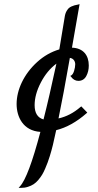

<svg xmlns="http://www.w3.org/2000/svg" viewBox="-20 -745 475 926"><path d="M189.9 -168.9C161.1 -177.2 147 -200.2 147 -237.8C147 -271.5 156.7 -308.1 176.8 -346.7C196.8 -385.3 221.7 -415.5 252 -438C228.5 -329.1 208 -239.7 189.9 -168.9ZM80.1 161.1C92.3 161.1 103.5 159.7 114.3 156.2C135.7 149.4 150.4 140.1 165 122.6C179.7 105 187.5 92.3 197.8 68.4C209 42.5 211.4 34.7 220.2 7.8C230 -22.9 240.2 -64.5 251 -117.2C300.3 -129.4 349.6 -156.7 397.9 -199.2L400.9 -202.1L372.1 -231.9L368.2 -229C335 -200.2 299.8 -182.1 262.2 -173.8C277.3 -247.6 295.9 -344.7 316.9 -465.8C333 -463.9 342.8 -450.7 342.8 -435.1C342.8 -425.3 340.8 -414.6 337.4 -403.3C334 -392.1 329.1 -384.3 323.2 -380.9L318.8 -378.9L321.8 -376C331.5 -361.8 343.8 -355 357.9 -355C375 -355 387.7 -362.8 396 -377.9C404.3 -393.1 408.2 -410.2 408.2 -429.2C408.2 -478 381.8 -513.2 327.1 -515.1L363.8 -725.1L356.9 -723.1C330.6 -718.8 313.5 -710.4 306.2 -699.2C299.8 -690.9 295.4 -681.2 293 -668.9C280.8 -593.8 272 -539.6 266.1 -506.8C226.6 -495.1 190.9 -474.6 159.2 -445.8C95.2 -387.7 60.1 -312 60.1 -243.2C60.1 -182.1 90.8 -114.3 174.8 -108.9C136.2 37.1 103.5 124.5 76.2 153.8L69.8 161.1Z"/></svg>

Font: Dancing Script
Style: Regular
Weight: 800
Designer: Pablo Impallari
Foundry: Pablo Impallari
Version: Version 2.001